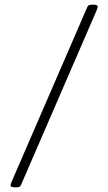

<svg xmlns="http://www.w3.org/2000/svg" viewBox="-20 -723 462 819"><path d="M44 76Q25 76 25 68Q25 63 31 49L352 -692Q354 -697 358 -700Q362 -703 374 -703H378Q397 -703 397 -695Q397 -690 391 -676L70 65Q68 70 64 73Q60 76 48 76Z"/></svg>

Font: Asap ExtraLight
Style: Regular
Weight: 200
Designer: Pablo Cosgaya
Foundry: Omnibus-Type
Version: Version 3.001; ttfautohint (v1.8.4.7-5d5b)